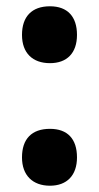

<svg xmlns="http://www.w3.org/2000/svg" viewBox="-20 -579 315 611"><path d="M50 -468C50 -410 84 -378 139 -378C193 -378 225 -410 225 -468C225 -526 195 -559 139 -559C81 -559 50 -526 50 -468ZM50 -78C50 -21 84 12 139 12C193 12 225 -21 225 -78C225 -137 195 -169 139 -169C81 -169 50 -137 50 -78Z"/></svg>

Font: Noto Sans Bengali ExtraCondensed ExtraBold
Style: Regular
Weight: 800
Width: 2
Designer: Joana Ranito - Universal Thirst; Jelle Bosma - Monotype Design Team
Foundry: Universal Thirst ehf.
Version: Version 3.000